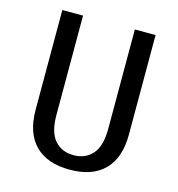

<svg xmlns="http://www.w3.org/2000/svg" viewBox="-106 -793 832 895"><g transform="rotate(15 310.0 -345.0)"><path d="M310 -60Q367 -60 401 -98.5Q435 -137 435 -220V-700H535V-220Q535 -107 477 -48.5Q419 10 310 10Q201 10 143 -48.5Q85 -107 85 -220V-700H185V-220Q185 -137 219 -98.5Q253 -60 310 -60Z"/></g></svg>

Font: Scada
Style: Regular
Weight: 400
Designer: Jovanny Lemonad
Foundry: Jovanny Lemonad
Version: Version 3.005; ttfautohint (v0.91) -l 8 -r 50 -G 200 -x 0 -w